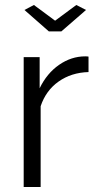

<svg xmlns="http://www.w3.org/2000/svg" viewBox="-20 -750 391 770"><path d="M116 -730 201 -667 286 -730 325 -710 226 -624H176L78 -710ZM335 -461Q266 -459 215 -423Q164 -387 143 -324V0H75V-521H139V-396Q168 -456 217 -490Q266 -524 322 -524Q330 -524 335 -523Z"/></svg>

Font: Boldmen
Style: Regular
Weight: 400
Designer: Matt McInerney, Pablo Impallari, Rodrigo Fuenzalida
Foundry: LIVING CONCEPT
Version: Version 1.000